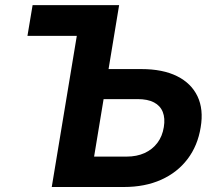

<svg xmlns="http://www.w3.org/2000/svg" viewBox="-20 -748 866 768"><path d="M89.8 -604.5 110.4 -727.5H371.1L350.6 -604.5ZM361.3 -471.7H545.4Q630.9 -471.7 688 -443.4Q745.1 -415 770 -362.8Q794.9 -310.5 782.7 -238.8Q771 -165.5 730.2 -111.8Q689.5 -58.1 624.8 -29.1Q560.1 0 475.6 0H187L307.6 -727.5H456.5L356.4 -121.6H486.3Q526.9 -121.6 558.1 -135.7Q589.4 -149.9 609.4 -176.3Q629.4 -202.6 635.3 -239.7Q641.1 -274.9 631.1 -300Q621.1 -325.2 595.9 -338.4Q570.8 -351.6 530.3 -351.6H341.8Z"/></svg>

Font: Inter 17pt
Style: Bold Italic
Weight: 700
Italic angle: -9.3988°
Version: Version 4.001;git-66647c0bb